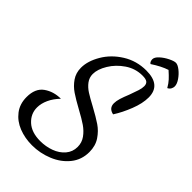

<svg xmlns="http://www.w3.org/2000/svg" viewBox="-283 -975 1158 1158"><g transform="rotate(45 295.5 -396.0)"><path d="M4 -96Q4 -170 50 -202.5Q96 -235 158 -235Q126 -202 109.5 -166Q93 -130 93 -96Q93 -42 134.5 -4Q176 34 250 34Q297 34 339.5 18.5Q382 3 408.5 -28Q435 -59 435 -101Q435 -138 414 -167Q393 -196 362.5 -217Q332 -238 280 -266Q225 -296 191 -319Q157 -342 134 -375.5Q111 -409 111 -453Q111 -510 148 -573Q185 -636 252 -678Q319 -720 402 -720Q527 -720 527 -615Q527 -564 502.5 -501.5Q478 -439 447 -391Q403 -400 403 -442Q403 -461 410.5 -485.5Q418 -510 432 -544Q446 -582 453 -604Q460 -626 460 -644Q460 -663 448.5 -672.5Q437 -682 407 -682Q347 -682 297 -648Q247 -614 217.5 -565.5Q188 -517 188 -476Q188 -446 206 -422Q224 -398 251.5 -380.5Q279 -363 326 -338Q385 -306 420.5 -282Q456 -258 481.5 -220Q507 -182 507 -129Q507 -63 467.5 -14Q428 35 364.5 61Q301 87 233 87Q172 87 120 66.5Q68 46 36 4.5Q4 -37 4 -96ZM494 -817Q448 -802 392 -765Q385 -769 382 -777.5Q379 -786 379 -793Q379 -811 401 -831Q423 -851 451.5 -865Q480 -879 495 -879Q511 -879 534 -861Q557 -843 574 -818Q591 -793 591 -773Q591 -762 585 -751Q579 -740 566 -734Q552 -759 535.5 -777Q519 -795 494 -817Z"/></g></svg>

Font: Dancing Script
Style: Bold
Weight: 700
Designer: Pablo Impallari
Foundry: Pablo Impallari
Version: Version 2.000